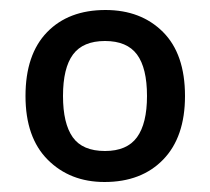

<svg xmlns="http://www.w3.org/2000/svg" viewBox="-20 -742 420 384"><path d="M350 -550Q350 -468 306.5 -423Q263 -378 189 -378Q120 -378 75.5 -422.5Q31 -467 31 -550Q31 -633 74 -677.5Q117 -722 191 -722Q262 -722 306 -678Q350 -634 350 -550ZM106 -550Q106 -495 125.5 -467.5Q145 -440 190 -440Q234 -440 254 -467.5Q274 -495 274 -550Q274 -606 254 -633Q234 -660 190 -660Q146 -660 126 -633Q106 -606 106 -550Z"/></svg>

Font: Noto Kufi Arabic Medium
Style: Regular
Weight: 500
Designer: Monotype Design Team, David Williams, Khaled Hosny
Foundry: Google LLC
Version: Version 2.109; ttfautohint (v1.8.4.7-5d5b)